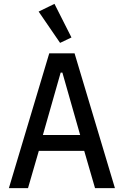

<svg xmlns="http://www.w3.org/2000/svg" viewBox="-20 -974 640 994"><path d="M291 -752 180 -914 262 -954 350 -780ZM575 0H472L416 -193H181L125 0H26L235 -698H366ZM395 -275 303 -598H294L202 -275Z"/></svg>

Font: IBM Plex Mono Text
Style: Regular
Weight: 450
Designer: Mike Abbink, Paul van der Laan, Pieter van Rosmalen
Foundry: Bold Monday
Version: Version 2.000